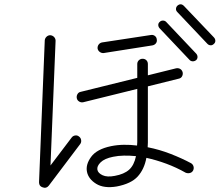

<svg xmlns="http://www.w3.org/2000/svg" viewBox="-20 -891 1040 905"><path d="M530 -12Q470 -2 433.5 -24.5Q397 -47 390 -81Q383 -115 409.5 -151.5Q436 -188 503 -202Q532 -208 563.5 -208.5Q595 -209 626 -205Q627 -213 627 -221.5Q627 -230 627 -239V-472L372 -409Q362 -407 353 -412.5Q344 -418 342 -428Q340 -438 345 -447Q350 -456 360 -458L627 -524V-589Q627 -600 634.5 -607Q642 -614 652 -614Q663 -614 670 -607Q677 -600 677 -589V-536L810 -569Q821 -571 829.5 -566Q838 -561 841 -550Q843 -540 838 -531Q833 -522 822 -520L677 -484V-239Q677 -229 677 -218.5Q677 -208 676 -197Q732 -186 784.5 -165.5Q837 -145 880 -122Q889 -117 892 -107Q895 -97 890 -87Q885 -78 875 -75.5Q865 -73 855 -77Q811 -102 763.5 -119.5Q716 -137 670 -147Q660 -93 629 -59Q598 -25 530 -12ZM181 -8Q164 -13 164 -32L191 -701Q192 -711 199.5 -718Q207 -725 217 -725Q228 -724 235 -716.5Q242 -709 242 -699L218 -111L318 -243Q324 -251 334.5 -252.5Q345 -254 353 -247Q361 -241 362.5 -230.5Q364 -220 358 -212L210 -16Q198 -1 181 -8ZM469 -641Q459 -640 450.5 -646Q442 -652 440 -662Q439 -673 445 -681Q451 -689 461 -691L691 -726Q701 -728 709.5 -722Q718 -716 719 -705Q721 -695 715 -687Q709 -679 698 -677ZM521 -62Q565 -70 588.5 -91Q612 -112 621 -155Q591 -158 564 -157.5Q537 -157 513 -152Q473 -144 454.5 -126Q436 -108 439 -91Q442 -75 463.5 -65Q485 -55 521 -62ZM874 -608 732 -758Q726 -765 726 -773.5Q726 -782 733 -788Q739 -794 748 -794Q757 -794 763 -788L905 -638Q911 -631 911 -622.5Q911 -614 905 -608Q898 -602 889 -602Q880 -602 874 -608ZM958 -684 816 -834Q809 -841 809.5 -849.5Q810 -858 816 -864Q832 -878 847 -863L989 -714Q995 -707 995 -698.5Q995 -690 988 -684Q981 -677 972.5 -677.5Q964 -678 958 -684Z"/></svg>

Font: Zen Kurenaido
Style: Regular
Weight: 400
Designer: Yoshimichi Ohira
Foundry: Positype
Version: Version 1.001